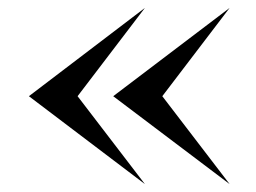

<svg xmlns="http://www.w3.org/2000/svg" viewBox="-20 -502 647 485"><path d="M266 -259 560 -482 390 -259 560 -37ZM53 -259 346 -482 176 -259 346 -37Z"/></svg>

Font: Coconat Demi
Style: Regular
Weight: 400
Designer: Sara Lavazza
Foundry: Collletttivo
Version: Version 1.000;Glyphs 3.2 (3217)